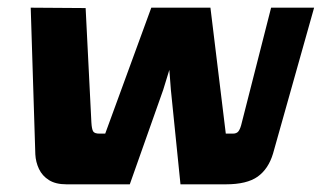

<svg xmlns="http://www.w3.org/2000/svg" viewBox="-20 -480 838 500"><path d="M153 0Q125 0 107.5 -11Q90 -22 81.5 -40Q73 -58 72 -78L60 -460L203 -459L218 -161Q219 -144 222.5 -138Q226 -132 239 -132H254L374 -460H528L568 -132H586Q596 -132 600.5 -137.5Q605 -143 608 -154L686 -460H798L691 -80Q679 -40 651 -20Q623 0 568 0H450L425 -246L421 -298L405 -246L318 0Z"/></svg>

Font: Genos
Style: Bold Italic
Weight: 700
Italic angle: -8°
Version: Version 1.010